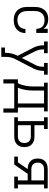

<svg xmlns="http://www.w3.org/2000/svg" viewBox="1108 -1686 783 3040"><g transform="rotate(90 1500.0 -166.5)"><path d="M298 8Q269 8 240.5 2.5Q212 -3 187 -16.5Q162 -30 142.5 -51.5Q123 -73 111 -99Q99 -125 94.5 -153Q90 -181 90 -210V-320Q90 -348 94 -375Q98 -402 108.5 -427.5Q119 -453 136 -475Q153 -497 176.5 -511.5Q200 -526 227.5 -532Q255 -538 282 -538Q305 -538 327.5 -534Q350 -530 370.5 -520.5Q391 -511 408 -496Q425 -481 437 -462V-530H502V-349H437Q437 -376 428.5 -402Q420 -428 400.5 -446.5Q381 -465 354.5 -472.5Q328 -480 301 -480Q280 -480 260 -476Q240 -472 222 -461.5Q204 -451 190.5 -435Q177 -419 169 -400Q161 -381 158 -361Q155 -341 155 -320V-210Q155 -190 158 -169.5Q161 -149 168.5 -130.5Q176 -112 189 -96Q202 -80 219.5 -69.5Q237 -59 257 -54.5Q277 -50 298 -50Q324 -50 351 -57Q378 -64 398 -81.5Q418 -99 428.5 -125Q439 -151 439 -178L504 -177Q504 -151 497.5 -125.5Q491 -100 477.5 -78Q464 -56 443.5 -38.5Q423 -21 399.5 -10.5Q376 0 350 4Q324 8 298 8Z M733 205V147H817V131Q817 86 827.5 41.5Q838 -3 859 -44L864 -54L733 -308Q716 -342 707 -380Q698 -418 698 -457V-472H637V-530H823V-472H763V-457Q763 -425 770 -394Q777 -363 791 -334L898 -120L1009 -335Q1024 -363 1030.5 -394Q1037 -425 1037 -457V-472H977V-530H1163V-472H1102V-457Q1102 -418 1093 -380Q1084 -342 1067 -308L917 -17Q915 -14 914 -11.5Q913 -9 911 -6Q896 26 888.5 61Q881 96 881 131V205Z M1302 172H1237V-58H1298Q1314 -89 1324.5 -123Q1335 -157 1341 -191.5Q1347 -226 1348.5 -261Q1350 -296 1350 -331V-472H1289V-530H1744V-472H1683V-58H1763V172H1698V0H1302ZM1619 -58V-472H1414V-331Q1414 -296 1413 -261Q1412 -226 1407 -191.5Q1402 -157 1392.5 -123.5Q1383 -90 1369 -58Z M1837 0V-58H1898V-472H1837V-530H2023V-472H1963V-320H2140Q2162 -320 2184 -317Q2206 -314 2226 -304.5Q2246 -295 2263 -280Q2280 -265 2290.5 -245.5Q2301 -226 2305.5 -204Q2310 -182 2310 -160Q2310 -138 2305.5 -116Q2301 -94 2290.5 -74.5Q2280 -55 2263 -40Q2246 -25 2226 -16Q2206 -7 2184 -3.5Q2162 0 2140 0ZM1963 -58H2140Q2161 -58 2181.5 -64Q2202 -70 2217 -84.5Q2232 -99 2238.5 -119Q2245 -139 2245 -160Q2245 -181 2238.5 -201.5Q2232 -222 2217 -236.5Q2202 -251 2181.5 -257Q2161 -263 2140 -263H1963Z M2460 0V-58H2551L2658 -213Q2636 -213 2614.5 -216.5Q2593 -220 2573 -229Q2553 -238 2536.5 -253Q2520 -268 2509.5 -287Q2499 -306 2494.5 -328Q2490 -350 2490 -372Q2490 -393 2494.5 -415Q2499 -437 2509.5 -456Q2520 -475 2536.5 -490Q2553 -505 2573.5 -514Q2594 -523 2615.5 -526.5Q2637 -530 2659 -530H2963V-472H2902V-58H2963V0H2777V-58H2837V-213H2733L2586 0ZM2659 -271H2837V-472H2659Q2638 -472 2618 -466Q2598 -460 2583 -446Q2568 -432 2561.5 -412Q2555 -392 2555 -372Q2555 -351 2561.5 -331Q2568 -311 2583 -297Q2598 -283 2618 -277Q2638 -271 2659 -271Z"/></g></svg>

Font: Iosevka Curly Slab LtEx
Style: Regular
Weight: 300
Width: 7
Monospace: yes
Designer: Belleve Invis
Foundry: Belleve Invis
Version: Version 11.1.0; ttfautohint (v1.8.3)